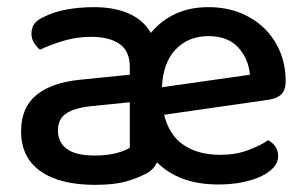

<svg xmlns="http://www.w3.org/2000/svg" viewBox="-20 -502 856 537"><path d="M243 -482Q300 -482 340.5 -464Q381 -446 402 -410Q462 -482 563 -482Q611 -482 650.5 -466.5Q690 -451 718.5 -423.5Q747 -396 763 -358Q779 -320 779 -275Q779 -250 766.5 -238Q754 -226 731 -223L439 -181Q453 -124 493.5 -96.5Q534 -69 597 -69Q639 -69 674 -82Q709 -95 730 -110Q758 -94 758 -65Q758 -48 745 -33.5Q732 -19 709.5 -8.5Q687 2 656.5 8Q626 14 591 14Q481 14 419 -48Q414 -37 406 -29Q398 -21 388 -16Q363 -3 330.5 6Q298 15 245 15Q148 15 93.5 -23Q39 -61 39 -135Q39 -201 81.5 -236Q124 -271 204 -279L343 -293V-315Q343 -359 314.5 -379Q286 -399 235 -399Q195 -399 158 -388Q121 -377 92 -363Q82 -371 75 -382.5Q68 -394 68 -408Q68 -425 76.5 -436Q85 -447 103 -455Q131 -469 167 -475.5Q203 -482 243 -482ZM245 -67Q280 -67 306 -74Q332 -81 343 -89V-216L234 -205Q188 -200 165 -184.5Q142 -169 142 -137Q142 -104 167 -85.5Q192 -67 245 -67ZM563 -401Q507 -401 471.5 -364Q436 -327 433 -258L679 -293Q675 -338 646 -369.5Q617 -401 563 -401Z"/></svg>

Font: Baloo Bhaina 2 Medium
Style: Regular
Weight: 500
Designer: Yesha Goshar, Manish Minz, Shuchita Grover and Ek Type
Foundry: Ek Type
Version: Version 1.640;hotconv 1.0.111;makeotfexe 2.5.65597; ttfautoh